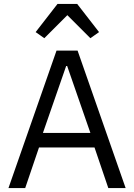

<svg xmlns="http://www.w3.org/2000/svg" viewBox="-20 -955 681 975"><path d="M530 0 460 -206H178L108 0H23L267 -698H374L618 0ZM321 -620H316L198 -280H439ZM372 -935 483 -792 439 -761 322 -878 205 -761 161 -792 272 -935Z"/></svg>

Font: IBM Plex Sans Arabic
Style: Regular
Weight: 400
Designer: Mike Abbink, Paul van der Laan, Pieter van Rosmalen, Wael Morcos, Khajak Apelian
Foundry: Bold Monday
Version: Version 1.005